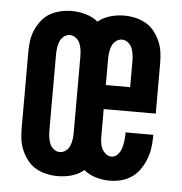

<svg xmlns="http://www.w3.org/2000/svg" viewBox="-44 -570 588 621"><g transform="rotate(5 250.0 -260.0)"><path d="M165 8Q147 8 129 4Q111 0 95 -9Q79 -18 67.5 -32.5Q56 -47 48.5 -64Q41 -81 38.5 -99Q36 -117 36 -136V-384Q36 -403 38.5 -421Q41 -439 48.5 -456Q56 -473 67.5 -487.5Q79 -502 95 -511Q111 -520 129 -524Q147 -528 165 -528Q188 -528 210.5 -521.5Q233 -515 250 -501Q267 -515 289.5 -521.5Q312 -528 335 -528Q353 -528 371 -524Q389 -520 405 -511Q421 -502 432.5 -487.5Q444 -473 451.5 -456Q459 -439 461.5 -421Q464 -403 464 -384V-221H295V-136Q295 -125 296 -114.5Q297 -104 301.5 -94Q306 -84 314.5 -77Q323 -70 333 -70Q345 -70 353.5 -79.5Q362 -89 365.5 -100.5Q369 -112 370.5 -124Q372 -136 372 -148V-152H462V-144Q462 -125 459 -106.5Q456 -88 449 -70.5Q442 -53 431 -37.5Q420 -22 404.5 -11.5Q389 -1 370.5 3.5Q352 8 333 8Q311 8 289 1.5Q267 -5 250 -19Q232 -4 210 2Q188 8 165 8ZM295 -299H374V-384Q374 -395 372.5 -405.5Q371 -416 367 -426Q363 -436 354 -443Q345 -450 335 -450Q324 -450 315 -443Q306 -436 302 -426Q298 -416 296.5 -405.5Q295 -395 295 -384ZM165 -70Q176 -70 185 -77Q194 -84 198 -94Q202 -104 203.5 -114.5Q205 -125 205 -136V-384Q205 -395 203.5 -405.5Q202 -416 198 -426Q194 -436 185 -443Q176 -450 165 -450Q155 -450 146 -443Q137 -436 133 -426Q129 -416 127.5 -405.5Q126 -395 126 -384V-136Q126 -125 127.5 -114.5Q129 -104 133 -94Q137 -84 146 -77Q155 -70 165 -70Z"/></g></svg>

Font: Iosevka Term Curly Semibold
Style: Regular
Weight: 600
Designer: Belleve Invis
Foundry: Belleve Invis
Version: Version 32.3.0